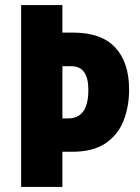

<svg xmlns="http://www.w3.org/2000/svg" viewBox="-20 -734 550 754"><path d="M487 -382Q487 -315 465 -259.5Q443 -204 394 -171Q345 -138 264 -138H225V0H63V-714H225V-606H267Q378 -606 432.5 -547.5Q487 -489 487 -382ZM249 -269Q273 -269 290.5 -280.5Q308 -292 317.5 -316.5Q327 -341 327 -381Q327 -427 310.5 -450.5Q294 -474 260 -474H225V-269Z"/></svg>

Font: Noto Sans Display Condensed ExtraBold
Style: Regular
Weight: 800
Width: 3
Designer: Monotype Design Team
Foundry: Monotype Imaging Inc.
Version: Version 2.003